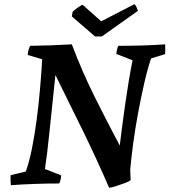

<svg xmlns="http://www.w3.org/2000/svg" viewBox="-20 -861 796 901"><path d="M492 20Q435 -112 370.5 -244Q306 -376 240 -509Q224 -359 212.5 -245.5Q201 -132 191 -68L267 -38Q267 -20 258 0Q201 0 144.5 2Q88 4 31 8Q30 -4 29.5 -15.5Q29 -27 30 -39L101 -56Q117 -100 129.5 -162Q142 -224 151.5 -295Q161 -366 167.5 -440Q174 -514 178 -583L110 -603Q111 -616 114 -626.5Q117 -637 121 -646Q221 -647 317 -653Q366 -523 425 -405Q484 -287 542 -178Q546 -212 552.5 -262Q559 -312 567 -368.5Q575 -425 584 -479.5Q593 -534 602 -578L526 -608Q527 -626 535 -646Q590 -646 645 -647.5Q700 -649 755 -653Q756 -630 755 -607L689 -587Q672 -537 657 -471Q642 -405 628.5 -333Q615 -261 605.5 -191.5Q596 -122 591 -64L593 -15Q585 -9 563.5 -1Q542 7 521 13.5Q500 20 492 20ZM426 -690 317 -784 321 -806Q330 -815 344.5 -825Q359 -835 367 -839L455 -761L610 -841Q615 -840 620.5 -827.5Q626 -815 627 -810L458 -690Z"/></svg>

Font: Labrada SemiBold
Style: Italic
Weight: 600
Italic angle: -7°
Designer: Mercedes Jáuregui
Foundry: Omnibus-Type Team
Version: Version 1.000; ttfautohint (v1.8.4.7-5d5b)